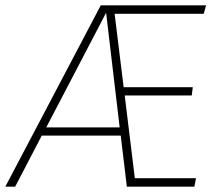

<svg xmlns="http://www.w3.org/2000/svg" viewBox="-49 -702 829 722"><path d="M717 -650H382L416 -374H676L672 -343H420L458 -32H688L682 0H428L405 -192H108L8 0H-29L330 -682H726ZM401 -223 350 -654 125 -223Z"/></svg>

Font: Fira Sans UltraLight
Style: Italic
Weight: 200
Italic angle: -8°
Designer: Carrois Corporate & Edenspiekermann AG
Foundry: Carrois Corporate GbR & Edenspiekermann AG
Version: Version 4.203;PS 004.203;hotconv 1.0.88;makeotf.lib2.5.64775